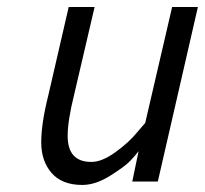

<svg xmlns="http://www.w3.org/2000/svg" viewBox="-20 -520 587 550"><path d="M215.8 9.8Q157.7 9.8 127.9 -24.4Q98.1 -58.6 98.1 -112.3Q98.1 -166 118.2 -246.1L176.8 -500H251L192.9 -251Q173.8 -174.8 173.8 -130.9Q173.8 -55.7 242.2 -56.2Q272 -56.2 310.5 -84Q349.1 -111.8 372.1 -140.1L396 -168L473.1 -500H546.9L432.1 0H358.9L377 -86.9Q368.2 -75.2 353.5 -59.6Q338.9 -43.9 296.4 -17.1Q253.9 9.8 215.8 9.8Z"/></svg>

Font: TitilliumWeb-Italic
Style: Italic
Weight: 400
Italic angle: -13°
Version: Version 1.001;PS 57.000;hotconv 1.0.70;makeotf.lib2.5.55311